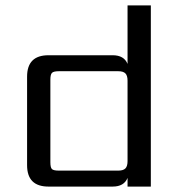

<svg xmlns="http://www.w3.org/2000/svg" viewBox="-20 -689 667 709"><path d="M197 -59H417Q435 -59 443 -67Q451 -75 451 -94V-391Q451 -410 443 -418Q435 -426 417 -426H197Q178 -426 172 -420Q166 -414 166 -395V-90Q166 -70 172 -64.5Q178 -59 197 -59ZM451 -669H537V0H451V-32Q438 0 396 0H159Q80 0 80 -79V-406Q80 -485 159 -485H396Q438 -485 451 -453Z"/></svg>

Font: Sarpanch
Style: Regular
Weight: 400
Designer: Manushi Parikh (Devanagari and Latin), Jyotish Sonowal (Devanagari)
Foundry: Indian Type Foundry
Version: Version 2.004;PS 1.0;hotconv 1.0.78;makeotf.lib2.5.61930; tt